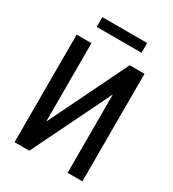

<svg xmlns="http://www.w3.org/2000/svg" viewBox="-206 -985 993 1099"><g transform="rotate(30 290.5 -435.5)"><path d="M415.5 -710.9H513.2V0H415.5V-515.1L414.1 -515.6L162.6 0H64.9V-710.9H162.6V-195.8L164.1 -195.3ZM438.5 -806.6H142.1V-871.1H438.5Z"/></g></svg>

Font: Franco
Style: Regular
Weight: 400
Designer: Google
Version: Version 1.200311; 2013